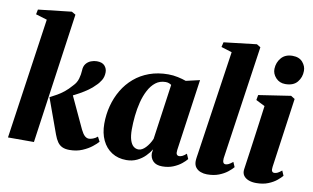

<svg xmlns="http://www.w3.org/2000/svg" viewBox="-82 -984 1894 1162"><g transform="rotate(10 865.0 -403.0)"><path d="M23.5 0 131 -742.5 61.5 -763.5 67.5 -793.5 272 -816.5 296.5 -802.5 183 0ZM402.5 10Q376.5 10 358.8 2Q341 -6 328.8 -23.2Q316.5 -40.5 307 -67L228.5 -283.5Q251 -295 271.8 -306.8Q292.5 -318.5 313.8 -335.5Q335 -352.5 358 -379Q378.5 -399.5 386 -426Q393.5 -452.5 394.5 -476.5Q395 -502 407.2 -517.8Q419.5 -533.5 437.8 -540.5Q456 -547.5 473.5 -547.5Q507 -547.5 522 -530.5Q537 -513.5 537 -491Q537 -462.5 524 -441Q511 -419.5 493.5 -404Q478.5 -387.5 455 -370.8Q431.5 -354 404.2 -338.8Q377 -323.5 349 -310.8Q321 -298 296.5 -289L354.5 -343.5L456.5 -124.5Q469 -99 481 -88.2Q493 -77.5 507 -77.5Q516.5 -77.5 531.2 -82.8Q546 -88 559 -99.5L574 -70.5Q563 -57.5 539.2 -38.5Q515.5 -19.5 480.8 -4.8Q446 10 402.5 10Z M1045.5 -102.5Q1043 -83.5 1048 -76Q1053 -68.5 1063 -68.5Q1071.5 -68.5 1082 -73.2Q1092.5 -78 1107 -91L1120.5 -60.5Q1110.5 -47.5 1090 -30.8Q1069.5 -14 1039.8 -1.8Q1010 10.5 972.5 10.5Q935 10.5 916.2 -9Q897.5 -28.5 897.5 -57.5L901 -81.5Q888.5 -60.5 867.2 -39Q846 -17.5 817 -3.5Q788 10.5 752 10.5Q700.5 10.5 662.5 -13.8Q624.5 -38 603.8 -81.8Q583 -125.5 583 -183.5Q583 -240.5 597 -293.8Q611 -347 638 -392.5Q665 -438 705 -472.2Q745 -506.5 797.5 -525.5Q850 -544.5 913.5 -544.5Q943.5 -544.5 972.5 -538.2Q1001.5 -532 1023.5 -524L1108 -543.5ZM941 -484.5Q935.5 -488.5 926.8 -492.2Q918 -496 905.5 -496Q870 -496 844.2 -476Q818.5 -456 800.8 -422.2Q783 -388.5 772.5 -347Q762 -305.5 757.5 -261.5Q753 -217.5 753 -178Q753 -138 761 -113Q769 -88 782.5 -76.8Q796 -65.5 813.5 -65.5Q824.5 -65.5 835.5 -71.5Q846.5 -77.5 857 -88.5Q867.5 -99.5 876.8 -113.8Q886 -128 893 -144.5Z M1331 -102.5Q1329.5 -85 1333.8 -76.8Q1338 -68.5 1348 -68.5Q1356 -68.5 1366 -73Q1376 -77.5 1392.5 -91L1405.5 -61Q1393 -46 1372 -29.5Q1351 -13 1320.2 -1Q1289.5 11 1247.5 11Q1227.5 11 1209 4.2Q1190.5 -2.5 1178.8 -17.2Q1167 -32 1167 -56Q1167 -61.5 1167.8 -69Q1168.5 -76.5 1169.8 -84.5Q1171 -92.5 1172 -98.5L1267 -743L1201 -763.5L1208 -793.5L1409.5 -817L1433 -802.5Z M1550 11Q1523 11 1502.8 3Q1482.5 -5 1472 -20.2Q1461.5 -35.5 1464.5 -58Q1466.5 -73 1470.5 -100.5Q1474.5 -128 1479.8 -165.8Q1485 -203.5 1491.5 -249.8Q1498 -296 1505 -348.2Q1512 -400.5 1519.5 -456.5L1464.5 -484L1470 -515.5L1667.5 -545.5L1691.5 -530.5L1631.5 -102.5Q1629 -84.5 1633.2 -76.5Q1637.5 -68.5 1647.5 -68.5Q1657.5 -68.5 1667.8 -73.5Q1678 -78.5 1693 -91L1706 -61Q1696 -48.5 1675.5 -31.5Q1655 -14.5 1623.8 -1.8Q1592.5 11 1550 11ZM1619.5 -609.5Q1584 -609.5 1561.2 -634.2Q1538.5 -659 1539.5 -689.5Q1541 -729 1565.5 -757.2Q1590 -785.5 1634.5 -785.5Q1675.5 -785.5 1696.8 -760.8Q1718 -736 1717.5 -707Q1717.5 -668 1693.5 -638.8Q1669.5 -609.5 1619.5 -609.5Z"/></g></svg>

Font: Merriweather 72pt Black
Style: Italic
Weight: 900
Italic angle: -7.8°
Version: Version 2.101